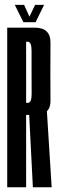

<svg xmlns="http://www.w3.org/2000/svg" viewBox="-20 -792 248 812"><path d="M10.5 0H90.5V-306H128Q194 -306 193.5 -365Q193 -424 193 -485.5Q193 -547.5 193.5 -611.2Q194 -675 127.5 -675H10.5ZM119 0H198.5L178 -327L103 -314.5ZM90.5 -357V-615.5H97Q113.5 -615.5 113.5 -578.2Q113.5 -541 113.5 -485.5Q113.5 -431 113.8 -394Q114 -357 97 -357ZM79 -698H130.5L166.5 -771.5H128.5L104.5 -721.5L82 -771.5H42.5Z"/></svg>

Font: Anybody UltraCondensed
Style: Regular
Weight: 400
Width: 1
Version: Version 1.113;gftools[0.9.25]